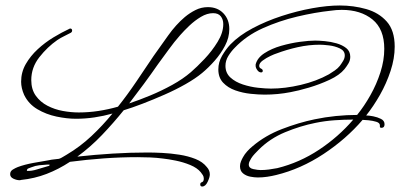

<svg xmlns="http://www.w3.org/2000/svg" viewBox="-20 -593 1459 700"><path d="M717 87Q710 87 710 79Q710 73 716.5 71Q723 69 723 58Q723 51 719.5 45.5Q716 40 712 35Q699 19 673.5 8.5Q648 -2 620.5 -7.5Q593 -13 574 -15Q551 -18 527.5 -19Q504 -20 481 -20Q420 -20 358 -15.5Q296 -11 235 -3Q194 24 150 41Q106 58 57 63Q55 64 51 64Q41 64 29 58.5Q17 53 17 42Q17 31 27 25Q37 19 45 16Q69 7 101.5 1Q134 -5 159 -9Q167 -11 178 -12Q189 -13 195 -14Q202 -16 209.5 -21Q217 -26 223 -29Q272 -58 313.5 -97Q355 -136 390 -179Q358 -170 324.5 -165Q291 -160 257 -160Q224 -160 186 -168Q148 -176 116 -195Q84 -214 68 -247Q57 -272 57 -295Q57 -330 74 -359.5Q91 -389 117.5 -413.5Q144 -438 174.5 -456.5Q205 -475 233 -488Q234 -489 236 -489Q243 -489 243 -481Q243 -477 239 -474Q226 -467 213.5 -461Q201 -455 189 -447Q153 -422 123.5 -384.5Q94 -347 94 -301Q94 -267 110.5 -244Q127 -221 153 -207.5Q179 -194 209 -188.5Q239 -183 267 -183Q303 -183 339 -188.5Q375 -194 410 -204Q445 -248 477 -295.5Q509 -343 540 -389Q565 -424 593 -463.5Q621 -503 654 -531Q672 -546 693 -556.5Q714 -567 738 -567Q773 -567 794.5 -544.5Q816 -522 816 -487Q816 -456 800.5 -426.5Q785 -397 762.5 -371.5Q740 -346 717 -327Q693 -307 657 -286.5Q621 -266 580 -248Q539 -230 500 -215Q461 -200 431 -191Q394 -145 352 -101Q310 -57 262 -22Q326 -29 390 -33Q454 -37 518 -37Q541 -37 571.5 -35.5Q602 -34 634 -29Q666 -24 692.5 -13.5Q719 -3 734 16Q745 28 745 43Q745 53 737 70Q729 87 717 87ZM451 -216Q487 -228 528 -245Q569 -262 608 -283.5Q647 -305 676 -330Q698 -349 725.5 -378Q753 -407 773.5 -440.5Q794 -474 794 -505Q794 -522 785 -533.5Q776 -545 757 -545Q735 -545 712.5 -531.5Q690 -518 670.5 -499.5Q651 -481 637 -465Q615 -440 595.5 -413Q576 -386 556 -359Q531 -323 504.5 -287Q478 -251 451 -216ZM78 30Q95 31 115.5 24.5Q136 18 154 13Q161 12 161 8Q161 7 158 7H153Q137 8 123 9.5Q109 11 94 17Q89 19 83.5 21Q78 23 78 30ZM920 54Q907 54 892 51Q877 48 866 39Q855 30 855 13Q855 4 858.5 -4.5Q862 -13 866 -20Q872 -31 881.5 -41.5Q891 -52 901 -60Q947 -99 1008 -122.5Q1069 -146 1127 -158Q1165 -166 1204.5 -170Q1244 -174 1282 -174Q1308 -206 1330.5 -246Q1353 -286 1367 -329.5Q1381 -373 1381 -415Q1381 -487 1338 -522Q1295 -557 1226 -557Q1206 -557 1186 -554Q1129 -548 1063.5 -532.5Q998 -517 938 -490Q878 -463 836 -419Q823 -406 812.5 -389Q802 -372 802 -353Q802 -327 820 -310.5Q838 -294 865.5 -285Q893 -276 921 -273Q949 -270 968 -270Q1019 -270 1076.5 -283.5Q1134 -297 1179 -322Q1189 -328 1200.5 -336Q1212 -344 1219 -353Q1225 -361 1231 -371Q1237 -381 1237 -391Q1237 -408 1219 -416.5Q1201 -425 1179.5 -427.5Q1158 -430 1146 -430Q1106 -430 1065.5 -421Q1025 -412 988 -398Q981 -396 966 -389Q951 -382 938 -372.5Q925 -363 925 -353Q925 -346 931.5 -343Q938 -340 938 -335Q938 -329 932 -329Q924 -329 918 -337.5Q912 -346 912 -353V-358Q918 -382 944 -399Q970 -416 1005 -426Q1040 -436 1073.5 -440.5Q1107 -445 1129 -445Q1143 -445 1164.5 -443Q1186 -441 1207 -435Q1228 -429 1242.5 -417.5Q1257 -406 1257 -386Q1257 -373 1250.5 -362Q1244 -351 1236 -341Q1218 -319 1181.5 -302Q1145 -285 1106 -273.5Q1067 -262 1039 -257Q993 -248 945 -248Q923 -248 894 -251Q865 -254 838 -263.5Q811 -273 793.5 -291.5Q776 -310 776 -340Q776 -366 789.5 -389.5Q803 -413 820 -431Q852 -464 901 -490Q950 -516 1006.5 -534.5Q1063 -553 1118.5 -563Q1174 -573 1219 -573Q1269 -573 1315 -560Q1361 -547 1390 -514.5Q1419 -482 1419 -423Q1419 -380 1404 -334.5Q1389 -289 1365.5 -247.5Q1342 -206 1315 -172Q1325 -172 1340.5 -169Q1356 -166 1369 -159.5Q1382 -153 1382 -140Q1382 -127 1371 -127Q1365 -127 1365 -131V-136Q1365 -145 1352 -149Q1339 -153 1323.5 -154.5Q1308 -156 1302 -156Q1242 -86 1159.5 -31.5Q1077 23 987 45Q971 49 954 51.5Q937 54 920 54ZM930 27Q945 27 960.5 25Q976 23 991 20Q1072 0 1143 -47Q1214 -94 1268 -157Q1234 -157 1199 -154.5Q1164 -152 1130 -145Q1075 -134 1019.5 -111Q964 -88 923 -47Q916 -40 908.5 -32Q901 -24 896 -16Q893 -11 890 -5Q887 1 887 7Q887 20 903.5 23.5Q920 27 930 27Z"/></svg>

Font: Sassy Frass
Style: Regular
Weight: 400
Designer: Robert E. Leuschke
Foundry: Robert E. Leuschke
Version: Version 1.010; ttfautohint (v1.8.3)